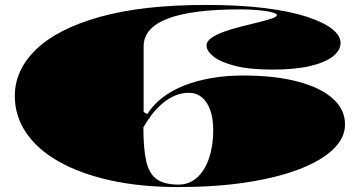

<svg xmlns="http://www.w3.org/2000/svg" viewBox="-20 -743 1458 778"><path d="M814 -723Q952 -723 1054.5 -710Q1157 -697 1225 -674.5Q1293 -652 1326.5 -625Q1360 -598 1360 -569Q1360 -539 1329 -514.5Q1298 -490 1237 -475.5Q1176 -461 1085 -461Q990 -461 931 -476.5Q872 -492 844.5 -514.5Q817 -537 817 -558Q817 -576 837.5 -590Q858 -604 890.5 -615.5Q923 -627 959.5 -636Q996 -645 1028.5 -653Q1061 -661 1081.5 -668Q1102 -675 1102 -682Q1102 -687 1088 -691.5Q1074 -696 1051.5 -699Q1029 -702 1003 -703.5Q977 -705 953 -705Q757 -705 659.5 -667.5Q562 -630 562 -555Q562 -539 562 -504.5Q562 -470 562 -428.5Q562 -387 562 -349.5Q562 -312 562 -289L577 -281Q601 -319 639 -348Q677 -377 726.5 -396.5Q776 -416 836 -426.5Q896 -437 965 -437Q1092 -437 1184.5 -413Q1277 -389 1327.5 -344.5Q1378 -300 1378 -239Q1378 -183 1328.5 -136.5Q1279 -90 1189 -56Q1099 -22 975.5 -3.5Q852 15 703 15Q550 15 428 -12Q306 -39 219 -88Q132 -137 86 -205Q40 -273 40 -354Q40 -459 126 -542.5Q212 -626 384.5 -674.5Q557 -723 814 -723ZM746 -367Q715 -367 687.5 -355Q660 -343 636.5 -322.5Q613 -302 594 -277Q575 -252 561 -227Q561 -141 572.5 -90Q584 -39 615 -17Q646 5 703 5Q747 5 778.5 -23.5Q810 -52 827 -102Q844 -152 844 -214Q844 -264 831.5 -298Q819 -332 797 -349.5Q775 -367 746 -367Z"/></svg>

Font: Kalnia Expanded
Style: Bold
Weight: 700
Width: 7
Designer: Frida Medrano
Foundry: Frida Medrano
Version: Version 1.105